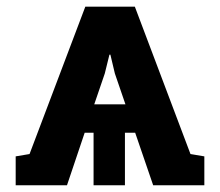

<svg xmlns="http://www.w3.org/2000/svg" viewBox="-20 -548 650 568"><path d="M26.4 0V-85.4L67.4 -92.3L232.4 -528.3H378.9L543.5 -92.3L584.5 -85.4V0H433.1L379.9 -155.3H349.6V0H256.8V-155.3H230.5L178.2 0ZM258.8 -239.3H351.1L319.8 -330.6L306.6 -386.2H303.7L290 -330.6Z"/></svg>

Font: Robotiche
Style: Bold
Weight: 700
Designer: Google
Version: Version 2.001